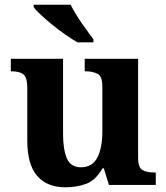

<svg xmlns="http://www.w3.org/2000/svg" viewBox="-20 -786 707 816"><path d="M258 10Q180 10 138 -38.5Q96 -87 96 -188V-412Q96 -456 80 -469.5Q64 -483 28 -483H26V-536H248V-216Q248 -152 264 -113.5Q280 -75 324 -75Q372 -75 393.5 -116Q415 -157 415 -227V-419Q415 -463 393.5 -473Q372 -483 343 -483H340V-536H567V-116Q567 -73 586 -63Q605 -53 634 -53H642V0H443L421 -71H416Q386 -19 345.5 -4.5Q305 10 258 10ZM309 -606Q285 -620 257 -639.5Q229 -659 202 -681Q175 -703 153.5 -723Q132 -743 123 -756V-766H280Q291 -744 308 -717Q325 -690 344 -664Q363 -638 377 -619V-606Z"/></svg>

Font: Noto Serif NP Hmong
Style: Regular
Weight: 400
Designer: Dalton Maag Ltd
Foundry: Dalton Maag Ltd
Version: Version 1.001